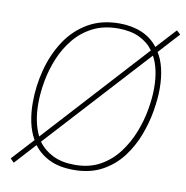

<svg xmlns="http://www.w3.org/2000/svg" viewBox="-84 -821 896 927"><g transform="rotate(10 364.0 -357.0)"><path d="M44 26 26 8 124 -99Q103 -136 93.5 -181Q84 -226 84 -276Q84 -358 105 -438Q126 -518 168.5 -583Q211 -648 276.5 -686.5Q342 -725 431 -725Q492 -725 540.5 -704.5Q589 -684 620 -643L709 -740L728 -723L635 -621Q655 -590 665.5 -545.5Q676 -501 676 -446Q676 -399 666 -339Q656 -279 633 -218Q610 -157 571 -105.5Q532 -54 473.5 -22Q415 10 334 10Q264 10 215.5 -13.5Q167 -37 138 -77ZM602 -623Q575 -660 532 -680Q489 -700 429 -700Q358 -700 305 -673Q252 -646 215 -601Q178 -556 155 -500.5Q132 -445 121.5 -387Q111 -329 111 -277Q111 -231 119 -191.5Q127 -152 143 -120ZM335 -15Q406 -15 458.5 -44Q511 -73 547.5 -121Q584 -169 606.5 -226Q629 -283 639 -340.5Q649 -398 649 -445Q649 -540 616 -600L156 -97Q183 -59 227.5 -37Q272 -15 335 -15Z"/></g></svg>

Font: Noto Sans Thin
Style: Italic
Weight: 100
Italic angle: -12°
Designer: Monotype Design Team
Foundry: Monotype Imaging Inc.
Version: Version 2.013; ttfautohint (v1.8.4.7-5d5b)